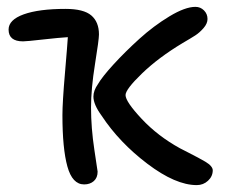

<svg xmlns="http://www.w3.org/2000/svg" viewBox="-20 -495 658 557"><path d="M550.8 42Q489.3 42 407.7 -19.8Q326.2 -81.5 274.9 -159.2Q251 -191.9 251 -214.8Q251 -232.4 264.2 -251Q275.9 -271.5 309.3 -308.1Q342.8 -344.7 384.3 -382.3Q425.8 -419.9 471.4 -447.5Q517.1 -475.1 546.9 -475.1Q561.5 -475.1 571.8 -464.8Q582 -454.6 582 -439.9Q582 -426.8 570.6 -413.6Q559.1 -400.4 546.6 -392.3Q534.2 -384.3 509.8 -370.1Q439.9 -328.1 392.1 -282Q344.2 -235.8 344.2 -219.2Q344.2 -200.2 391.1 -150.1Q438 -100.1 502 -64.9Q512.2 -59.6 528.1 -51.5Q543.9 -43.5 554.4 -37.8Q564.9 -32.2 575.7 -25.9Q586.4 -19.5 591.8 -13.2Q597.2 -6.8 597.2 -1Q597.2 16.6 583.5 29.3Q569.8 42 550.8 42ZM224.1 40Q189.9 40 175.5 -12Q161.1 -64 161.1 -161.1Q161.1 -197.8 168.5 -283.4Q175.8 -369.1 176.8 -387.2Q151.9 -385.7 104.5 -380.4Q57.1 -375 46.9 -375Q4.9 -375 4.9 -409.2Q4.9 -437.5 48.8 -453.4Q92.8 -469.2 169.9 -469.2Q222.7 -469.2 244.9 -450.2Q267.1 -431.2 267.1 -395Q267.1 -380.4 255.6 -309.1Q244.1 -237.8 244.1 -183.1Q244.1 -124 253.7 -60.8Q263.2 2.4 263.2 2.9Q263.2 20.5 252.2 30.3Q241.2 40 224.1 40Z"/></svg>

Font: Shantell Sans Bouncy
Style: Regular
Weight: 400
Designer: Stephen Nixon, Anya Danilova, Shantell Martin
Foundry: Arrow Type
Version: Version 1.006;[9816181b4]